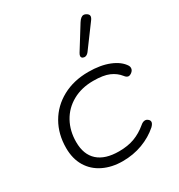

<svg xmlns="http://www.w3.org/2000/svg" viewBox="-185 -902 964 1035"><g transform="rotate(-30 297.0 -384.5)"><path d="M48 -204Q48 -290 86.5 -357Q125 -424 195 -462Q265 -500 356 -500Q432 -500 486 -478Q540 -456 563 -419Q567 -412 567 -404Q567 -389 552 -378Q542 -371 535 -371Q522 -371 511 -386Q489 -414 453.5 -429.5Q418 -445 355 -445Q282 -445 226.5 -414Q171 -383 141 -328.5Q111 -274 111 -205Q111 -127 156 -86.5Q201 -46 287 -46Q342 -46 383.5 -61.5Q425 -77 462 -108Q477 -121 490 -121Q500 -121 508 -114Q517 -107 517 -97Q517 -86 502 -71Q459 -33 401.5 -11.5Q344 10 278 10Q211 10 158.5 -15.5Q106 -41 77 -89Q48 -137 48 -204ZM361 -595Q361 -602 367 -612L454 -752Q471 -779 488 -779Q496 -779 504 -774Q518 -766 518 -755Q518 -745 508 -732L406 -594Q394 -579 380 -579Q377 -579 371 -581Q361 -585 361 -595Z"/></g></svg>

Font: Kodchasan Light
Style: Italic
Weight: 300
Italic angle: -10°
Version: Version 1.000; ttfautohint (v1.6)